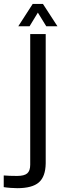

<svg xmlns="http://www.w3.org/2000/svg" viewBox="-102 -778 321 1004"><path d="M-11.5 206Q-26.5 206 -47 204.5Q-67.5 203 -82.5 200.5V139.5Q-53 142 -13 142Q24.5 142 40.2 128.8Q56 115.5 56 83.5V-600H137V76Q136 145.5 101.2 175.8Q66.5 206 -11.5 206ZM-6.5 -640.5 69 -757.5H122.5L198.5 -640.5H140L96 -712L52.5 -640.5Z"/></svg>

Font: Big Shoulders Stencil Text
Style: Regular
Weight: 400
Designer: Patric King
Foundry: XO Type Co
Version: Version 1.000